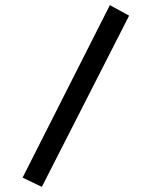

<svg xmlns="http://www.w3.org/2000/svg" viewBox="-20 -686 590 748"><path d="M143 42 68 6 408 -666 483 -625Z"/></svg>

Font: Inconsolata SemiExpanded Medium
Style: Regular
Weight: 500
Width: 6
Monospace: yes
Designer: Raph Levien, Cyreal, Brenton Simpson
Foundry: Raph Levien, Cyreal, Google
Version: Version 3.001; ttfautohint (v1.8.2.53-6de2)